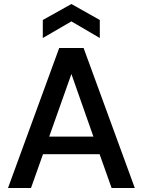

<svg xmlns="http://www.w3.org/2000/svg" viewBox="-20 -940 714 960"><path d="M20 0 276 -700H398L654 0H538L478 -169H195L135 0ZM226 -257H447L337 -570ZM194 -750V-840L337 -920L479 -840V-750L337 -833Z"/></svg>

Font: HostGroteskMedium
Style: Regular
Weight: 500
Designer: Doukan Karapınar based on Poppins by Indian Type Foundry, Jonny Pinhorn
Foundry: Element Type
Version: Version 1.001; ttfautohint (v1.8.4.7-5d5b)